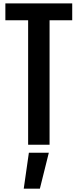

<svg xmlns="http://www.w3.org/2000/svg" viewBox="-20 -854 458 1133"><path d="M146 -734.4H11.7V-834H406.2V-734.4H272.5V0H146ZM268.1 47.4 215.3 259.3H120.1L150.4 47.4Z"/></svg>

Font: Fjalla One
Style: Regular
Weight: 400
Designer: Irina Smirnova, Eben Sorkin
Foundry: Sorkin Type
Version: Version 1.002; ttfautohint (v1.8.4.7-5d5b);gftools[0.9.25]